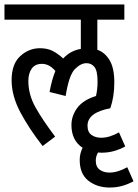

<svg xmlns="http://www.w3.org/2000/svg" viewBox="-20 -642 618 860"><path d="M578 170 550 107Q507 131 470 131Q445 131 427 118.5Q409 106 409 77Q409 59 419 41Q426 42 434 42Q465 42 491 34.5Q517 27 541 14L513 -49Q470 -25 433 -25Q408 -25 390 -37.5Q372 -50 372 -79Q372 -138 474 -157Q492 -208 492 -273Q492 -338 470.5 -373Q449 -408 416 -419V-554H537V-622H0V-554H342V-423Q295 -415 263 -380Q238 -403 214.5 -414.5Q191 -426 159 -426Q109 -426 70.5 -390.5Q32 -355 32 -283Q32 -212 72 -137.5Q112 -63 171 12L227 -30Q169 -107 138 -163Q107 -219 107 -280Q107 -313 122 -334.5Q137 -356 168 -356Q201 -356 228 -324Q212 -285 202 -230L274 -212Q289 -306 315.5 -332.5Q342 -359 367 -359Q390 -359 403.5 -341.5Q417 -324 417 -276Q417 -243 410 -212Q352 -194 326 -158.5Q300 -123 300 -82Q300 -13 350 20Q337 46 337 74Q337 137 376 167.5Q415 198 471 198Q502 198 528 190.5Q554 183 578 170Z"/></svg>

Font: Noto Sans Devanagari Extra Condensed
Style: Regular
Weight: 400
Width: 2
Designer: Monotype Design Team
Foundry: Monotype Imaging Inc.
Version: 1.000